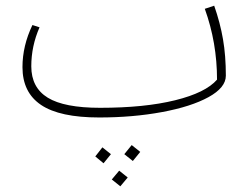

<svg xmlns="http://www.w3.org/2000/svg" viewBox="-20 -401 884 675"><path d="M774 -135Q774 -93 713 -59.5Q652 -26 549.5 -7Q447 12 329 12Q190 12 124.5 -32Q59 -76 59 -165Q59 -240 94 -313L119 -305Q90 -239 90 -168Q90 -93 148 -57.5Q206 -22 332 -22Q488 -22 595.5 -48.5Q703 -75 743 -121Q743 -251 700 -370L733 -381Q754 -321 764 -263Q774 -205 774 -135ZM417 141 443 109 473 133 447 165ZM315 149 340 117 370 141 344 173ZM373 230 399 199 429 223 403 254Z"/></svg>

Font: FiraGO UltraLight
Style: Italic
Weight: 200
Italic angle: -8°
Designer: bBox Type GmbH
Foundry: bBox Type GmbH
Version: Version 1.001